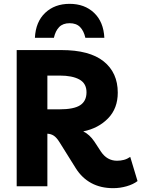

<svg xmlns="http://www.w3.org/2000/svg" viewBox="-20 -971 737 1001"><path d="M659 -153 697 -27Q675 -10 640.5 0Q606 10 570 10Q505 10 456 -16.5Q407 -43 375 -94L290 -230Q275 -254 260.5 -263.5Q246 -273 227 -274V0H67V-710H300Q447 -710 520.5 -651Q594 -592 594 -488Q594 -406 543.5 -354Q493 -302 414 -286Q447 -270 472 -233L506 -181Q538 -133 590 -133Q609 -133 626 -137.5Q643 -142 659 -153ZM291 -577H227V-401H290Q365 -401 398 -422.5Q431 -444 431 -490Q431 -536 394 -556.5Q357 -577 291 -577ZM425 -774Q417 -810 397.5 -830Q378 -850 343 -850Q308 -850 288.5 -830Q269 -810 261 -774H162Q166 -857 215.5 -904Q265 -951 343 -951Q421 -951 470.5 -904Q520 -857 524 -774Z"/></svg>

Font: Livvic
Style: Bold
Weight: 700
Designer: Jacques Le Bailly, Baron von Fonthausen
Version: Version 1.001; ttfautohint (v1.8.2)